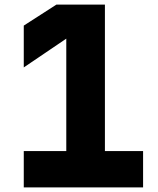

<svg xmlns="http://www.w3.org/2000/svg" viewBox="-20 -820 690 840"><path d="M439 -800V-159H606V0H84V-159H270V-690L304 -674L84 -525V-708L227 -800Z"/></svg>

Font: Martian Mono SemiCondensed
Style: Bold
Weight: 700
Width: 4
Designer: Roman Shamin
Foundry: Evil Martians
Version: Version 1.000